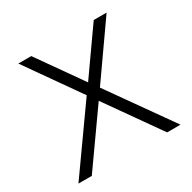

<svg xmlns="http://www.w3.org/2000/svg" viewBox="-178 -1004 1182 1182"><g transform="rotate(-30 413.0 -412.5)"><path d="M50 0H145L413 -379L680.5 0H775.5L460 -445.5L726.5 -825H635L413 -510L191 -825H99L366 -445.5Z"/></g></svg>

Font: Spartan
Style: Regular
Weight: 400
Designer: Matt Bailey, Mirko Velimirovic
Foundry: Matt Bailey
Version: Version 1.003; ttfautohint (v1.8.3)